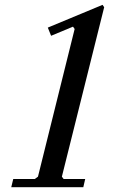

<svg xmlns="http://www.w3.org/2000/svg" viewBox="-20 -780 499 800"><path d="M192.9 -630.9 179.2 -665 407.2 -759.8 414.1 -750 237.8 -43.9 245.1 -34.2H335L327.1 0H26.9L35.2 -34.2H125L138.2 -43.9L291 -659.2L284.2 -668.9Z"/></svg>

Font: Happy Times at the IKOB New Game Plus Edition
Style: Italic
Weight: 400
Italic angle: -16°
Designer: Lucas Le Bihan
Foundry: Lucas Le Bihan
Version: Version 1.000;PS 1.0;hotconv 1.0.88;makeotf.lib2.5.647800